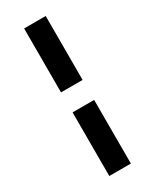

<svg xmlns="http://www.w3.org/2000/svg" viewBox="-235 -789 845 1048"><g transform="rotate(-30 188.0 -265.0)"><path d="M120 -730H256V-327H120ZM120 -201H256V200H120Z"/></g></svg>

Font: Sora-SIA
Style: Bold
Weight: 700
Designer: Jonathan Barnbrook, Julián Moncada
Foundry: Barnbrook Fonts
Version: Version 2.000